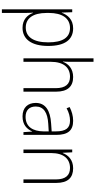

<svg xmlns="http://www.w3.org/2000/svg" viewBox="504 -1304 1034 2083"><g transform="rotate(90 1021.5 -263.0)"><path d="M288 -539C193 -539 142 -480 119 -415H117L113 -529H82V234H121V-1C121 -36 120 -73 118 -104H121C142 -44 192 10 282 10C405 10 479 -86 479 -269C479 -448 412 -539 288 -539ZM284 -505C389 -505 440 -424 440 -269C440 -103 378 -25 279 -25C180 -25 121 -102 121 -251V-277C121 -418 177 -505 284 -505Z M651 -504V-760H613V0H651V-296C651 -438 715 -505 813 -505C891 -505 937 -459 937 -349V0H975V-354C975 -480 918 -539 816 -539C724 -539 672 -486 651 -428H648C650 -454 651 -474 651 -504Z M1291 -539C1238 -539 1187 -524 1142 -501L1155 -468C1203 -494 1246 -505 1289 -505C1369 -505 1406 -462 1406 -349V-306L1320 -300C1178 -291 1097 -238 1097 -133C1097 -49 1146 10 1243 10C1335 10 1380 -37 1406 -94H1408L1414 0H1444V-355C1444 -484 1395 -539 1291 -539ZM1323 -269 1406 -274V-219C1405 -101 1355 -23 1248 -23C1177 -23 1136 -63 1136 -133C1136 -220 1203 -262 1323 -269Z M1806 -539C1714 -539 1663 -485 1641 -426H1638L1633 -529H1603V0H1641V-300C1641 -438 1705 -505 1803 -505C1882 -505 1927 -458 1927 -351V0H1965V-356C1965 -482 1908 -539 1806 -539Z"/></g></svg>

Font: Noto Sans Lao UI SemCond ExtLt
Style: Regular
Weight: 200
Width: 4
Designer: Monotype Design Team
Foundry: Monotype Imaging Inc.
Version: Version 2.000